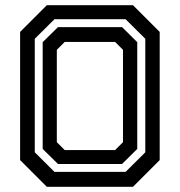

<svg xmlns="http://www.w3.org/2000/svg" viewBox="-20 -720 693 740"><path d="M160.5 0 57.5 -103V-597L160.5 -700H492.5L595.5 -597V-103L492.5 0ZM229.5 -141.5H423.5L454 -172V-528L423.5 -558.5H229.5L199 -528V-172ZM190 -57.5H464L540 -133V-570.5L464 -646H190L114 -570.5V-133ZM203.5 -88 144.5 -146V-557.5L203.5 -615.5H450.5L509 -557.5V-146L450.5 -88Z"/></svg>

Font: Tourney Thin SemiBold
Style: Regular
Weight: 600
Version: Version 1.015